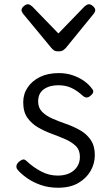

<svg xmlns="http://www.w3.org/2000/svg" viewBox="-20 -862 520 901"><path d="M252 19Q208 19 171 6Q134 -7 106.5 -26.5Q79 -46 63 -65Q56 -73 57 -83Q58 -93 69 -103Q80 -112 88 -113.5Q96 -115 105 -106Q136 -77 173 -57.5Q210 -38 251 -38Q282 -38 305 -48.5Q328 -59 341.5 -79Q355 -99 355 -126Q355 -158 335.5 -177Q316 -196 286 -209Q256 -222 222 -234.5Q188 -247 158 -264.5Q128 -282 108.5 -309.5Q89 -337 89 -382Q89 -421 110 -452Q131 -483 168 -501Q205 -519 256 -519Q292 -519 322 -508.5Q352 -498 374.5 -482Q397 -466 410 -448Q419 -438 417.5 -430Q416 -422 405 -413Q395 -404 386 -404.5Q377 -405 368 -413Q342 -437 315 -449.5Q288 -462 254 -462Q212 -462 185.5 -443Q159 -424 159 -386Q159 -356 178 -337Q197 -318 227 -305Q257 -292 291.5 -280Q326 -268 356.5 -250.5Q387 -233 406 -205Q425 -177 425 -134Q425 -95 405.5 -60.5Q386 -26 348 -3.5Q310 19 252 19ZM398 -842Q406 -842 416.5 -833Q427 -824 427 -814Q427 -811 426 -808Q425 -805 421 -799L289 -637Q283 -631 276 -626Q269 -621 254 -621Q240 -621 233 -626Q226 -631 221 -637L87 -799Q84 -805 82.5 -808Q81 -811 81 -814Q81 -824 91.5 -833Q102 -842 111 -842Q116 -842 121 -839Q126 -836 131 -832L254 -705L377 -832Q382 -836 387 -839Q392 -842 398 -842Z"/></svg>

Font: Playwrite GB S Light
Style: Regular
Weight: 300
Designer: Veronika Burian, José Scaglione
Foundry: TypeTogether
Version: Version 1.002